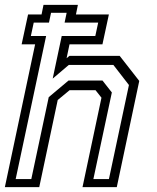

<svg xmlns="http://www.w3.org/2000/svg" viewBox="-28 -770 644 790"><path d="M-8 0 116.5 -587.5H61L87.5 -710.5H143L151 -750H292.5L284.5 -710.5H420L393.5 -587.5H258L246 -530.5L257.5 -540H464.5L545 -437L452.5 0H311.5L389.5 -368L365 -399H258.5L209.5 -358.5L133.5 0ZM36.5 -33.2H100.8L172.5 -370.2L253.8 -438.5H393.8L432.2 -389.5L356.2 -33.2H420.2L502.5 -420.2L438.5 -502.8H255L188.8 -446.5L226 -622H364.2L376 -677H237.8L246.2 -717.2H182L173.5 -677H110.8L99 -622H161.8Z"/></svg>

Font: Tourney Thin
Style: Italic
Weight: 100
Italic angle: -12°
Designer: Tyler Finck
Foundry: Etcetera Type Co
Version: Version 1.015